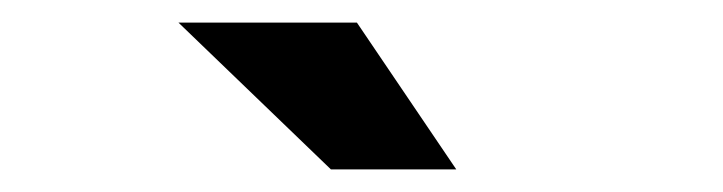

<svg xmlns="http://www.w3.org/2000/svg" viewBox="-20 -758 640 170"><path d="M273 -608 138 -738H296L384 -608Z"/></svg>

Font: Red Hat Display ExtraBold
Style: Regular
Weight: 800
Designer: Pentagram, MCKL
Foundry: Pentagram, MCKL
Version: Version 1.023